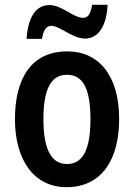

<svg xmlns="http://www.w3.org/2000/svg" viewBox="-20 -766 556 796"><path d="M90 -605H154C160 -643 174 -659 192 -659C228 -659 281 -606 333 -606C385 -606 422 -655 426 -746H362C356 -711 346 -692 325 -692C284 -692 237 -745 185 -745C119 -745 95 -677 90 -605ZM474 -272C474 -454 389 -553 259 -553C113 -553 42 -445 42 -272C42 -106 118 10 256 10C404 10 474 -108 474 -272ZM160 -272C160 -394 190 -456 258 -456C326 -456 355 -394 355 -272C355 -151 326 -86 258 -86C190 -86 160 -152 160 -272Z"/></svg>

Font: Noto Sans Khmer Condensed SemiBold
Style: Regular
Weight: 600
Width: 3
Designer: Danh Hong and the Monotype Design Team
Foundry: Monotype Imaging Inc.
Version: Version 2.004